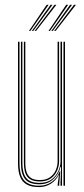

<svg xmlns="http://www.w3.org/2000/svg" viewBox="-20 -774 350 800"><path d="M142.5 5.5Q122.2 5.5 107.2 1.1Q92.2 -3.2 82.2 -11.8Q72.2 -20.2 66.2 -32.4Q60.2 -44.5 57.6 -60.1Q55 -75.8 55 -94.2V-600H61.2V-94.8Q61.2 -72.8 65.1 -55.1Q69 -37.5 78.2 -25.4Q87.5 -13.2 103.5 -6.8Q119.5 -0.2 143.2 -0.2Q173 -0.2 195.6 -16.2Q218.2 -32.2 228.8 -60.2H231L226.8 -7.2V0H220.2V-5L225.5 -44.8H224.2Q213.5 -22 191.5 -8.2Q169.5 5.5 142.5 5.5ZM244.5 0V-600H250.8V0ZM145.5 -18Q126.5 -18 113.8 -23.1Q101 -28.2 93.5 -38.1Q86 -48 82.8 -62.5Q79.5 -77 79.5 -95.8V-600H85.5V-96Q85.5 -72 91.1 -56Q96.8 -40 109.9 -31.9Q123 -23.8 146 -23.8Q172.2 -23.8 188.6 -35.6Q205 -47.5 212.5 -65.4Q220 -83.2 220 -100.8V-600H226.2V-101Q226.2 -82.8 218.1 -63.4Q210 -44 192.4 -31Q174.8 -18 145.5 -18ZM144 -6.2Q102 -6.2 84.6 -27.6Q67.2 -49 67.2 -95V-600H73.2V-95.2Q73.2 -52.5 89.4 -32.2Q105.5 -12 145 -12Q175.8 -12 195 -26.5Q214.2 -41 223.2 -61.9Q232.2 -82.8 232.2 -101.2V-600H238.5V0H232.2V-15L234.5 -78.8H232.2Q226.2 -50.5 203 -28.2Q179.8 -6 144 -6.2ZM100.5 -645 174.5 -754H182.5L106.5 -645ZM112.5 -645 190.8 -754H198.8L118.5 -645ZM124.2 -645 207 -754H215L130.2 -645ZM182 -645 255.8 -754H264L188 -645ZM193.8 -645 272 -754H280.2L199.8 -645ZM205.8 -645 288.2 -754H296.5L211.8 -645Z"/></svg>

Font: Big Shoulders Inline Display Thin ExtraLight
Style: Regular
Weight: 250
Version: Version 2.002